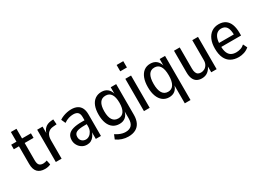

<svg xmlns="http://www.w3.org/2000/svg" viewBox="-24 -1523 3444 2528"><g transform="rotate(-30 1698.5 -258.5)"><path d="M243 9Q168 9 130 -31Q92 -71 92 -154V-422H14V-491H94V-638H179V-491H314V-422H179V-161Q179 -107 198.5 -86Q218 -65 257 -65Q272 -65 287 -68.5Q302 -72 315 -77L329 -10Q313 -1 290 4Q267 9 243 9Z M409 0V-491H491V-383H488Q502 -435 535 -464.5Q568 -494 625 -500L660 -503L666 -425L606 -420Q555 -415 526 -379Q497 -343 497 -280V0Z M881 9Q839 9 805.5 -12Q772 -33 752.5 -67.5Q733 -102 733 -142Q733 -194 758.5 -225.5Q784 -257 836.5 -272Q889 -287 970 -287H1023V-228H980Q935 -228 904 -223.5Q873 -219 854.5 -209.5Q836 -200 827 -183.5Q818 -167 818 -143Q818 -104 842.5 -81Q867 -58 903 -58Q930 -58 955 -75Q980 -92 995.5 -122.5Q1011 -153 1011 -192V-334Q1011 -385 988.5 -407Q966 -429 918 -429Q885 -429 849.5 -418.5Q814 -408 777 -382L748 -446Q775 -464 804.5 -475.5Q834 -487 866 -493.5Q898 -500 929 -500Q983 -500 1020 -481Q1057 -462 1076 -424Q1095 -386 1095 -327V0H1017V-106H1019Q1008 -72 988.5 -45.5Q969 -19 942.5 -5Q916 9 881 9Z M1407 189Q1359 189 1313 174Q1267 159 1229 131L1256 66Q1282 83 1307 94.5Q1332 106 1356.5 112Q1381 118 1405 118Q1466 118 1496.5 84.5Q1527 51 1527 -19V-128H1529Q1515 -73 1479.5 -43.5Q1444 -14 1389 -14Q1332 -14 1291.5 -42.5Q1251 -71 1229.5 -125.5Q1208 -180 1208 -257Q1208 -335 1229.5 -389Q1251 -443 1292 -471.5Q1333 -500 1389 -500Q1444 -500 1480 -470.5Q1516 -441 1530 -384H1527V-491H1610V-24Q1610 44 1587 92Q1564 140 1518.5 164.5Q1473 189 1407 189ZM1411 -85Q1468 -85 1496.5 -129Q1525 -173 1525 -258Q1525 -343 1496.5 -386.5Q1468 -430 1411 -430Q1353 -430 1324 -386.5Q1295 -343 1295 -258Q1295 -172 1324 -128.5Q1353 -85 1411 -85Z M1741 -610V-706H1842V-610ZM1749 0V-491H1836V0Z M2266 180V-105H2270Q2256 -49 2220.5 -20Q2185 9 2130 9Q2075 9 2034.5 -22Q1994 -53 1972.5 -110Q1951 -167 1951 -246Q1951 -326 1972.5 -382.5Q1994 -439 2034 -469.5Q2074 -500 2131 -500Q2186 -500 2222 -471Q2258 -442 2274 -384H2271V-491H2353V180ZM2154 -61Q2211 -61 2239.5 -108.5Q2268 -156 2268 -246Q2268 -336 2239.5 -382.5Q2211 -429 2153 -429Q2095 -429 2066.5 -382.5Q2038 -336 2038 -246Q2038 -156 2067 -108.5Q2096 -61 2154 -61Z M2628 9Q2586 9 2554.5 -8.5Q2523 -26 2506 -64.5Q2489 -103 2489 -162V-491H2576V-170Q2576 -131 2585.5 -107.5Q2595 -84 2613 -74Q2631 -64 2656 -64Q2686 -64 2711.5 -79Q2737 -94 2752 -121.5Q2767 -149 2767 -185V-491H2854V0H2772V-93H2774Q2756 -49 2719.5 -20Q2683 9 2628 9Z M3188 9Q3120 9 3071 -18.5Q3022 -46 2995.5 -102Q2969 -158 2969 -245Q2969 -323 2993 -380Q3017 -437 3062.5 -468.5Q3108 -500 3171 -500Q3231 -500 3272 -472.5Q3313 -445 3333.5 -391.5Q3354 -338 3354 -260V-223H3037V-283H3293L3279 -266Q3279 -358 3252 -396Q3225 -434 3172 -434Q3136 -434 3109.5 -414.5Q3083 -395 3068 -356Q3053 -317 3053 -255V-234Q3053 -173 3069 -135Q3085 -97 3115.5 -79.5Q3146 -62 3191 -62Q3224 -62 3257 -72.5Q3290 -83 3317 -108L3347 -47Q3313 -18 3272 -4.5Q3231 9 3188 9Z"/></g></svg>

Font: Nunito Sans 10pt Condensed Medium
Style: Regular
Weight: 500
Width: 3
Designer: Vernon Adams
Foundry: Vernon Adams
Version: Version 3.101;gftools[0.9.27]